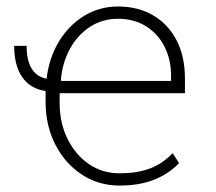

<svg xmlns="http://www.w3.org/2000/svg" viewBox="-20 -558 661 588"><path d="M345.7 10.3Q282.2 10.3 231 -23.2Q179.7 -56.6 149.7 -114.7Q119.6 -172.9 119.6 -246.6Q119.6 -254.4 119.6 -262.7Q119.6 -271 119.6 -279.3Q72.8 -286.1 48.1 -321.8Q23.4 -357.4 23.4 -417.5H61.5Q61.5 -329.1 122.6 -316.9Q130.4 -381.8 161.1 -431.9Q191.9 -481.9 238.5 -510Q285.2 -538.1 341.3 -538.1Q403.3 -538.1 449.5 -510.7Q495.6 -483.4 521 -434.1Q546.4 -384.8 546.4 -317.4V-272.5H162.6V-243.2Q162.6 -182.1 186.5 -133.3Q210.4 -84.5 251.7 -55.9Q293 -27.3 345.7 -27.3Q383.8 -27.3 413.3 -34.2Q442.9 -41 466.3 -54.9Q489.7 -68.8 508.8 -88.9L528.3 -58.6Q497.6 -25.9 452.4 -7.8Q407.2 10.3 345.7 10.3ZM167.5 -310.1H503.9V-325.7Q503.9 -375.5 483.9 -415Q463.9 -454.6 427.2 -477.5Q390.6 -500.5 341.3 -500.5Q293.5 -500.5 255.6 -475.8Q217.8 -451.2 194.3 -408.7Q170.9 -366.2 166.5 -313Z"/></svg>

Font: Roboto Slab ExtraLight
Style: Regular
Weight: 250
Designer: Google
Version: Version 2.000; ttfautohint (v1.8.1.43-b0c9)